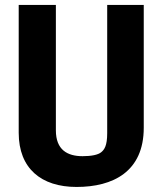

<svg xmlns="http://www.w3.org/2000/svg" viewBox="-20 -750 660 780"><path d="M291 9.5C439 9.5 564 -52.5 564 -231V-730H415.5V-209C415.5 -158 404 -142 391 -131.5C378.5 -121 351 -115.5 315.5 -115.5C254 -115.5 207 -141 207 -220.5V-730H56V-210.5C56 -65.5 147.5 9.5 291 9.5Z"/></svg>

Font: Monaspace Argon
Style: Bold
Weight: 700
Designer: Riley Cran & the Lettermatic Team
Foundry: Lettermatic
Version: Version 1.000 (Monaspace Argon)